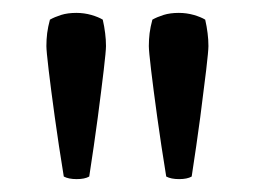

<svg xmlns="http://www.w3.org/2000/svg" viewBox="-20 -767 396 298"><path d="M211 -695.5Q211 -705.5 212.2 -715.5Q213.5 -725.5 216.5 -736.5Q223.5 -740.5 233.8 -743.8Q244 -747 257.5 -747Q269.5 -747 280.8 -743.8Q292 -740.5 298.5 -736.5Q301 -725.5 302.2 -715.5Q303.5 -705.5 303.5 -695.5Q303.5 -688 300 -658.2Q296.5 -628.5 290.8 -585Q285 -541.5 277.5 -493Q270.5 -489 258 -489Q245.5 -489 238 -493Q230 -542 224 -585.5Q218 -629 214.5 -658.5Q211 -688 211 -695.5ZM52 -695.5Q52 -705.5 53.2 -715.5Q54.5 -725.5 57.5 -736.5Q64.5 -740.5 74.8 -743.8Q85 -747 98.5 -747Q110.5 -747 121.8 -743.8Q133 -740.5 139.5 -736.5Q142 -725.5 143.2 -715.5Q144.5 -705.5 144.5 -695.5Q144.5 -688 141 -658.2Q137.5 -628.5 131.8 -585Q126 -541.5 118.5 -493Q111.5 -489 99 -489Q86.5 -489 79 -493Q71 -542 65 -585.5Q59 -629 55.5 -658.5Q52 -688 52 -695.5Z"/></svg>

Font: Signika
Style: Regular
Weight: 300
Designer: Anna Giedry
Foundry: Anna Giedry
Version: Version 2.000